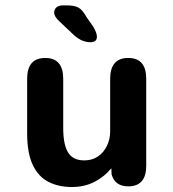

<svg xmlns="http://www.w3.org/2000/svg" viewBox="-20 -702 659 732"><path d="M152.5 -481Q221 -481 221 -401.5V-214.5Q221 -151 239.5 -120.8Q258 -90.5 301.5 -90.5Q331 -90.5 353 -105.2Q375 -120 387.5 -145.5Q400 -171 400 -201.5V-401.5Q400 -481 469 -481Q537.5 -481 537.5 -401.5V-70.5Q537.5 8.5 469 8.5Q418.5 8.5 405.5 -37L404.5 -60.5Q379 -29 340.8 -9Q302.5 11 254 11Q203 11 164.5 -8.8Q126 -28.5 104.8 -73.5Q83.5 -118.5 83.5 -194V-401.5Q83.5 -481 152.5 -481ZM325 -541Q311 -541 295.8 -546.5Q280.5 -552 262 -568L206 -621Q186.5 -638.5 186.5 -654.5Q186.5 -666 195.2 -673.8Q204 -681.5 219.5 -681.5H233.5Q262.5 -681.5 278.2 -673.5Q294 -665.5 309.5 -637.5L335 -601Q349.5 -576.5 349.5 -562.5Q349.5 -550 342 -545.5Q334.5 -541 325 -541Z"/></svg>

Font: Sono ExtraLight Monospace SemiBold
Style: Regular
Weight: 600
Version: Version 2.112